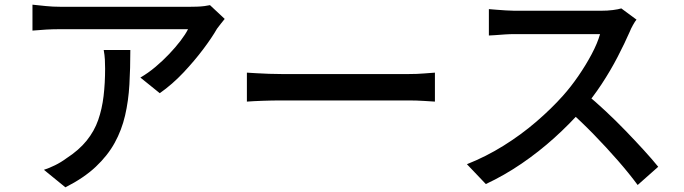

<svg xmlns="http://www.w3.org/2000/svg" viewBox="-20 -757 2930 822"><path d="M942 -676Q935 -668 925.5 -655.5Q916 -643 909 -634Q888 -597 850.5 -547Q813 -497 765.5 -446.5Q718 -396 664 -358L581 -425Q614 -444 645.5 -470.5Q677 -497 704.5 -526Q732 -555 753 -582.5Q774 -610 785 -632Q771 -632 737.5 -632Q704 -632 657.5 -632Q611 -632 558.5 -632Q506 -632 454 -632Q402 -632 357 -632Q312 -632 280 -632Q248 -632 237 -632Q207 -632 179 -630.5Q151 -629 119 -626V-737Q147 -734 177 -731Q207 -728 237 -728Q248 -728 281 -728Q314 -728 360.5 -728Q407 -728 461 -728Q515 -728 569 -728Q623 -728 670 -728Q717 -728 750 -728Q783 -728 796 -728Q807 -728 823.5 -728.5Q840 -729 855.5 -731Q871 -733 879 -735ZM538 -543Q538 -465 534 -395Q530 -325 515.5 -262.5Q501 -200 471 -145.5Q441 -91 390 -43Q339 5 260 45L168 -30Q190 -37 215.5 -49.5Q241 -62 264 -79Q318 -114 351 -155Q384 -196 400.5 -243.5Q417 -291 423.5 -346Q430 -401 430 -463Q430 -483 429 -502Q428 -521 424 -543Z M1037 -446Q1054 -445 1078.5 -443.5Q1103 -442 1131.5 -441Q1160 -440 1186 -440Q1206 -440 1241 -440Q1276 -440 1320.5 -440Q1365 -440 1414 -440Q1463 -440 1511.5 -440Q1560 -440 1603 -440Q1646 -440 1679 -440Q1712 -440 1730 -440Q1766 -440 1795 -442.5Q1824 -445 1842 -446V-322Q1825 -323 1794 -325Q1763 -327 1730 -327Q1713 -327 1679.5 -327Q1646 -327 1603 -327Q1560 -327 1511.5 -327Q1463 -327 1414 -327Q1365 -327 1320.5 -327Q1276 -327 1241 -327Q1206 -327 1186 -327Q1145 -327 1104 -325.5Q1063 -324 1037 -322Z M2705 -673Q2699 -666 2690 -650Q2681 -634 2676 -621Q2655 -573 2624.5 -514Q2594 -455 2555.5 -396.5Q2517 -338 2475 -290Q2420 -227 2353.5 -167Q2287 -107 2213 -56.5Q2139 -6 2060 31L1979 -54Q2060 -86 2135.5 -133Q2211 -180 2276 -236Q2341 -292 2390 -347Q2424 -385 2456 -431.5Q2488 -478 2513 -525Q2538 -572 2549 -611Q2540 -611 2512 -611Q2484 -611 2445.5 -611Q2407 -611 2365.5 -611Q2324 -611 2285.5 -611Q2247 -611 2219 -611Q2191 -611 2182 -611Q2163 -611 2140.5 -609.5Q2118 -608 2099.5 -606.5Q2081 -605 2073 -605V-718Q2083 -717 2103 -715.5Q2123 -714 2145 -712.5Q2167 -711 2182 -711Q2193 -711 2221.5 -711Q2250 -711 2288.5 -711Q2327 -711 2369 -711Q2411 -711 2449 -711Q2487 -711 2515 -711Q2543 -711 2553 -711Q2581 -711 2604 -714Q2627 -717 2640 -721ZM2488 -356Q2528 -323 2572 -282Q2616 -241 2658 -197.5Q2700 -154 2736.5 -114Q2773 -74 2798 -43L2710 35Q2673 -15 2625 -70Q2577 -125 2523 -180.5Q2469 -236 2415 -284Z"/></svg>

Font: Noto Sans SC Medium
Style: Regular
Weight: 500
Designer: Ryoko NISHIZUKA  (kana, bopomofo & ideographs); Paul D. Hunt (Latin, Greek & Cyrillic); Sandoll Communications , Soo-you
Foundry: Adobe
Version: Version 2.004-H2;hotconv 1.0.118;makeotfexe 2.5.65603